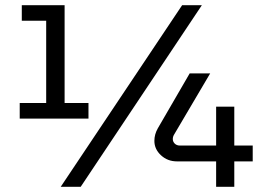

<svg xmlns="http://www.w3.org/2000/svg" viewBox="-20 -720 1050 740"><path d="M56 -263V-323H158V-640H64V-700H229V-323H321V-263ZM214 0 682 -700H758L291 0ZM813 0V-98H662Q626 -98 600.5 -121.5Q575 -145 575 -177Q575 -202 588 -225L711 -437H790L652 -203Q646 -194 646 -184Q646 -174 653.5 -166.5Q661 -159 674 -159H813V-309H883V-159H954V-98H883V0Z"/></svg>

Font: MuseoModerno
Style: Regular
Weight: 400
Designer: Pablo Cosgaya, Héctor Gatti, Marcela Romero, and the Authors of The MuseoModerno Project.
Foundry: Omnibus-Type Team
Version: Version 1.001